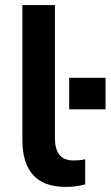

<svg xmlns="http://www.w3.org/2000/svg" viewBox="-20 -725 435 755"><path d="M239 10Q152 10 110 -37Q68 -84 68 -174V-705H196V-181Q196 -153 204 -133Q212 -113 228.5 -103.5Q245 -94 269 -94Q281 -94 292.5 -95Q304 -96 315 -99V0Q296 5 278 7.5Q260 10 239 10ZM252 -295V-419H395V-295Z"/></svg>

Font: Nunito Sans 11pt
Style: Bold
Weight: 700
Version: Version 3.101;gftools[0.9.27]